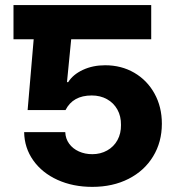

<svg xmlns="http://www.w3.org/2000/svg" viewBox="-20 -727 665 757"><path d="M576.2 -572.3H260.7L244.1 -403.3H249Q267.6 -433.1 306.6 -451.4Q345.7 -469.7 394.5 -469.7Q458.5 -469.7 509.3 -440.2Q560.1 -410.6 589.1 -358.2Q618.2 -305.7 618.2 -239.3Q618.2 -167 583.7 -110.4Q549.3 -53.7 487.1 -22Q424.8 9.8 343.8 9.8Q267.6 9.8 206.8 -17.8Q146 -45.4 111.1 -94.7Q76.2 -144 75.2 -206.1H237.3Q238.3 -180.2 252.7 -160.4Q267.1 -140.6 291 -129.9Q314.9 -119.1 343.8 -119.1Q376.5 -119.1 402.6 -133.8Q428.7 -148.4 443.1 -174.6Q457.5 -200.7 457 -234.4Q457.5 -268.6 442.9 -294.9Q428.2 -321.3 401.9 -335.9Q375.5 -350.6 341.8 -350.6Q304.2 -350.6 278.6 -336.2Q252.9 -321.8 238.3 -293H88.9L112.8 -572.3H33.2V-707H576.2Z"/></svg>

Font: Pretendard JP ExtraBold
Style: Regular
Weight: 800
Designer: Base glyphs from Inter by Rasmus Andersson; Hangeul glyphs from Noto Sans CJK(Source Han Sans) by Jang Soo-young and Kan
Foundry: Kil Hyung-jin
Version: Version 1.309